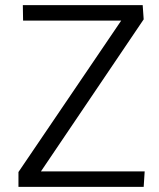

<svg xmlns="http://www.w3.org/2000/svg" viewBox="-20 -731 623 751"><path d="M52.2 0V-58.1L454.1 -650.4H70.3L69.3 -710.9H538.1L542 -655.3L140.1 -60.5H545.9L542 0Z"/></svg>

Font: Comme Light
Style: Regular
Weight: 300
Version: Version 1.000;gftools[0.9.27]